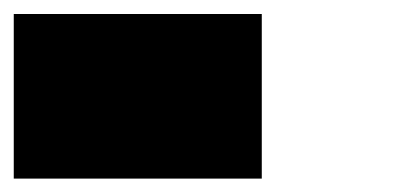

<svg xmlns="http://www.w3.org/2000/svg" viewBox="-20 -740 580 279"><path d="M0 -719.7Q89.8 -719.7 360.4 -719.7Q360.4 -660.2 360.4 -480.5Q269.5 -480.5 0 -480.5Q0 -540 0 -719.7Z"/></svg>

Font: RevK
Style: Book
Weight: 400
Designer: RevK
Foundry: RevK
Version: Version 1.0